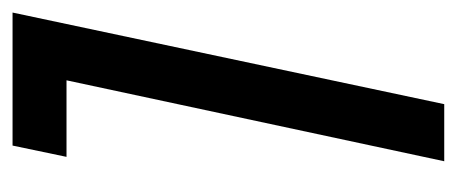

<svg xmlns="http://www.w3.org/2000/svg" viewBox="-237 -497 728 306"><g transform="rotate(90 127.0 -344.0)"><path d="M-6 0 140 -688H231L102 -86H224L206 0Z"/></g></svg>

Font: Saira Ultra Condensed SemiBold
Style: Italic
Weight: 600
Width: 1
Italic angle: -12°
Designer: Hector Gatti with collaboration of the Omnibus-Type team
Foundry: Omnibus-Type
Version: Version 1.001; ttfautohint (v1.8)